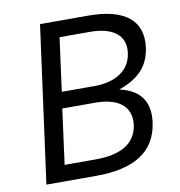

<svg xmlns="http://www.w3.org/2000/svg" viewBox="-81 -798 818 872"><g transform="rotate(-10 328.0 -361.5)"><path d="M63 0H293C470 0 569 -63 587 -194C598 -276 571 -344 464 -368C564 -403 605 -457 616 -535C632 -656 553 -723 384 -723H161ZM205 -403 238 -649H378C478 -649 543 -609 531 -524C518 -430 430 -403 357 -403ZM160 -74 194 -328H346C441 -328 512 -291 501 -198C488 -113 420 -74 302 -74Z"/></g></svg>

Font: United Sans
Style: Italic
Weight: 400
Italic angle: -8°
Designer: Pablo Impallari, Rodrigo Fuenzalida (Modified by Dan O. Williams)
Version: Version 1.000;PS 001.000;hotconv 1.0.88;makeotf.lib2.5.64775